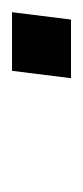

<svg xmlns="http://www.w3.org/2000/svg" viewBox="70 -460 138 318"><g transform="rotate(-90 139.0 -301.0)"><path d="M168.5 -252.4 180.7 -350.1H277.8L265.6 -252.4Z"/></g></svg>

Font: Ride
Style: Italic
Weight: 400
Version: Version 3.000